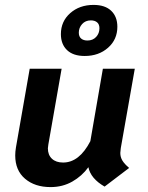

<svg xmlns="http://www.w3.org/2000/svg" viewBox="-20 -750 601 782"><path d="M470 -127Q470 -110 478.5 -96Q487 -82 506 -66L406 10Q349 -23 340 -69Q314 -33 274.5 -10.5Q235 12 186 12Q122 12 82 -22Q42 -56 42 -117Q42 -132 45 -150L101 -470H231L177 -162Q175 -150 175 -146Q175 -119 191.5 -103.5Q208 -88 237 -88Q303 -88 348 -175L399 -470H529L472 -147Q470 -133 470 -127ZM228 -611Q228 -663 266 -696.5Q304 -730 361 -730Q408 -730 433 -706Q458 -682 458 -641Q458 -589 420 -555.5Q382 -522 325 -522Q278 -522 253 -546Q228 -570 228 -611ZM385 -635Q385 -651 375.5 -659Q366 -667 350 -667Q328 -667 314.5 -652Q301 -637 301 -617Q301 -601 310.5 -593Q320 -585 336 -585Q358 -585 371.5 -599.5Q385 -614 385 -635Z"/></svg>

Font: KoHo
Style: Bold Italic
Weight: 700
Italic angle: -10°
Version: Version 1.000; ttfautohint (v1.6)